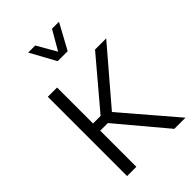

<svg xmlns="http://www.w3.org/2000/svg" viewBox="-275 -1053 1158 1158"><g transform="rotate(-45 304.0 -474.5)"><path d="M288.6 -786.1H374L462.4 -948.7H402.8L331.1 -824.7L259.8 -948.7H199.7ZM238.3 -369.6H173.8V-676.3H94.7V0H173.8V-308.1H238.8L497.6 0H592.8L303.2 -337.9L592.8 -676.3H497.6Z"/></g></svg>

Font: Estedad Regular
Style: Regular
Weight: 400
Designer: Amin Abedi
Version: Version 7.3